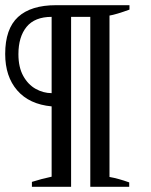

<svg xmlns="http://www.w3.org/2000/svg" viewBox="-32 -720 582 740"><path d="M91 -19Q129 -31 167 -39V-310Q81 -318 34.5 -371.5Q-12 -425 -12 -512Q-12 -609 37.5 -654.5Q87 -700 184 -700H467V-683Q415 -664 390 -660V-38Q424 -32 466 -17V0H316V-655H242V0H91ZM167 -655Q102 -655 70.5 -616.5Q39 -578 39 -511Q39 -461 57.5 -427.5Q76 -394 105.5 -377.5Q135 -361 167 -361Z"/></svg>

Font: Trirong
Style: Bold Italic
Weight: 700
Italic angle: -12°
Designer: Katatrad Team
Foundry: CadsonDemak
Version: Version 1.001